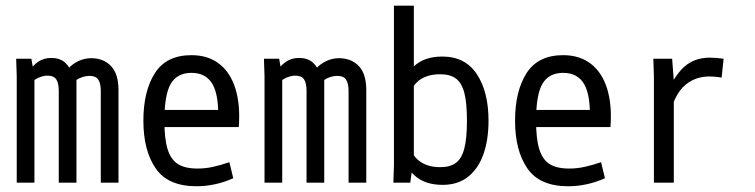

<svg xmlns="http://www.w3.org/2000/svg" viewBox="-20 -645 2665 678"><path d="M39.1 -374 37.1 -437.5H90.8L101.6 -375V0H39.1ZM147.5 -377.9Q135.7 -377.9 121.1 -372.6Q106.4 -367.2 98.6 -359.4L86.9 -396.5Q95.7 -414.1 115.2 -427.2Q134.8 -440.4 161.1 -440.4Q191.4 -440.4 210 -423.8Q228.5 -407.2 239.3 -375H250V0H187.5V-324.2Q187.5 -351.6 178.7 -364.7Q169.9 -377.9 147.5 -377.9ZM296.9 -377Q283.2 -377 269 -372.1Q254.9 -367.2 246.1 -359.4L220.7 -402.3Q236.3 -419.9 257.8 -429.7Q279.3 -439.5 301.8 -439.5Q345.7 -439.5 372.1 -411.6Q398.4 -383.8 398.4 -327.1V0H335.9V-323.2Q335.9 -350.6 327.1 -363.8Q318.4 -377 296.9 -377Z M656.2 -450.2Q714.8 -450.2 754.4 -419.4Q793.9 -388.7 811.5 -331.5Q829.1 -274.4 823.2 -196.3H527.3V-256.8H789.1L750 -218.8Q753.9 -305.7 731 -346.7Q708 -387.7 656.2 -387.7Q605.5 -387.7 583 -349.1Q560.5 -310.5 560.5 -218.8Q560.5 -154.3 571.8 -118.2Q583 -82 607.9 -65.9Q632.8 -49.8 677.7 -49.8Q705.1 -49.8 731.9 -55.7Q758.8 -61.5 790 -72.3L803.7 -15.6Q740.2 12.7 673.8 12.7Q573.2 12.7 529.8 -50.3Q486.3 -113.3 486.3 -218.8Q486.3 -323.2 526.9 -386.7Q567.4 -450.2 656.2 -450.2Z M914.1 -374 912.1 -437.5H965.8L976.6 -375V0H914.1ZM1022.5 -377.9Q1010.7 -377.9 996.1 -372.6Q981.4 -367.2 973.6 -359.4L961.9 -396.5Q970.7 -414.1 990.2 -427.2Q1009.8 -440.4 1036.1 -440.4Q1066.4 -440.4 1085 -423.8Q1103.5 -407.2 1114.3 -375H1125V0H1062.5V-324.2Q1062.5 -351.6 1053.7 -364.7Q1044.9 -377.9 1022.5 -377.9ZM1171.9 -377Q1158.2 -377 1144 -372.1Q1129.9 -367.2 1121.1 -359.4L1095.7 -402.3Q1111.3 -419.9 1132.8 -429.7Q1154.3 -439.5 1176.8 -439.5Q1220.7 -439.5 1247.1 -411.6Q1273.4 -383.8 1273.4 -327.1V0H1210.9V-323.2Q1210.9 -350.6 1202.1 -363.8Q1193.4 -377 1171.9 -377Z M1371.1 -62.5V-625H1441.4V-79.1L1437.5 -63.5L1428.7 0H1369.1ZM1393.6 -128.9 1421.9 -141.6Q1433.6 -95.7 1462.4 -75.2Q1491.2 -54.7 1534.2 -54.7Q1569.3 -54.7 1589.8 -69.8Q1610.4 -85 1619.6 -120.6Q1628.9 -156.2 1628.9 -218.8Q1628.9 -282.2 1619.6 -317.4Q1610.4 -352.5 1589.8 -367.7Q1569.3 -382.8 1534.2 -382.8Q1490.2 -382.8 1461.4 -362.3Q1432.6 -341.8 1421.9 -294.9L1392.6 -307.6Q1404.3 -375 1440.9 -410.2Q1477.5 -445.3 1542 -445.3Q1623 -445.3 1664.1 -382.8Q1705.1 -320.3 1705.1 -218.8Q1705.1 -152.3 1687.5 -101.6Q1669.9 -50.8 1633.8 -21.5Q1597.7 7.8 1543 7.8Q1478.5 7.8 1441.9 -27.3Q1405.3 -62.5 1393.6 -128.9Z M1968.8 -450.2Q2027.3 -450.2 2066.9 -419.4Q2106.4 -388.7 2124 -331.5Q2141.6 -274.4 2135.7 -196.3H1839.8V-256.8H2101.6L2062.5 -218.8Q2066.4 -305.7 2043.5 -346.7Q2020.5 -387.7 1968.8 -387.7Q1918 -387.7 1895.5 -349.1Q1873 -310.5 1873 -218.8Q1873 -154.3 1884.3 -118.2Q1895.5 -82 1920.4 -65.9Q1945.3 -49.8 1990.2 -49.8Q2017.6 -49.8 2044.4 -55.7Q2071.3 -61.5 2102.5 -72.3L2116.2 -15.6Q2052.7 12.7 1986.3 12.7Q1885.7 12.7 1842.3 -50.3Q1798.8 -113.3 1798.8 -218.8Q1798.8 -323.2 1839.4 -386.7Q1879.9 -450.2 1968.8 -450.2Z M2289.1 -374 2287.1 -437.5H2353.5L2359.4 -360.4V0H2289.1ZM2486.3 -441.4Q2509.8 -441.4 2535.2 -437.5L2528.3 -371.1Q2504.9 -375 2485.4 -375Q2436.5 -375 2401.4 -346.2Q2366.2 -317.4 2346.7 -250L2317.4 -268.6Q2345.7 -354.5 2384.8 -397.9Q2423.8 -441.4 2486.3 -441.4Z"/></svg>

Font: Sudo Var
Style: Regular
Weight: 400
Monospace: yes
Designer: Jens Kutilek
Foundry: Jens Kutilek
Version: Version 0.065;FEAKit 1.0